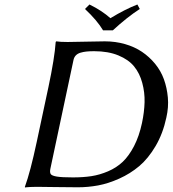

<svg xmlns="http://www.w3.org/2000/svg" viewBox="-20 -832 769 855"><path d="M439 -696.8Q412.6 -741.2 358.4 -792L378.4 -812Q433.1 -785.2 471.7 -751Q536.6 -790.5 591.8 -812L602.5 -792Q545.9 -755.4 482.4 -696.8ZM204.6 -82Q200.7 -64.5 206.1 -56.6Q211.4 -49.3 233.2 -45.7Q254.9 -42 304.7 -42Q350.6 -42 387.2 -47.6Q423.8 -53.2 461.2 -69.1Q498.5 -85 526.4 -111.3Q554.2 -137.7 576.9 -181.4Q599.6 -225.1 612.3 -284.2Q622.6 -333 623.8 -376.7Q625 -420.4 613.5 -462.9Q602.1 -505.4 577.4 -535.9Q552.7 -566.4 507.3 -585.2Q461.9 -604 399.4 -604Q378.9 -604 365 -602.5Q351.1 -601.1 338.1 -597.2Q325.2 -593.3 317.4 -585Q309.6 -576.7 307.1 -564ZM281.2 -645Q313.5 -645 364.3 -646.5Q415 -647.9 446.8 -647.9Q494.1 -647.9 536.6 -635.7Q579.1 -623.5 612.1 -601.3Q645 -579.1 670.7 -547.9Q696.3 -516.6 710 -478.8Q723.6 -440.9 727.5 -397.7Q731.4 -354.5 720.7 -308.1Q705.6 -237.3 672.9 -181.6Q640.1 -126 600.1 -92.3Q560.1 -58.6 511 -36.6Q461.9 -14.6 417 -6.3Q372.1 2 326.7 2Q271 2 223.1 1Q175.3 0 144 0Q128.4 0 115.2 0.7Q102.1 1.5 96.7 2L91.3 2.9L90.8 0Q115.2 -66.9 143.6 -200.2L195.8 -444.8Q223.1 -573.2 228 -645L230.5 -647.9Q247.1 -645 281.2 -645Z"/></svg>

Font: Linux Biolinum G
Style: Italic
Weight: 400
Italic angle: -12°
Designer: Philipp H. Poll
Foundry: Philipp H. Poll
Version: Version 0.5.1